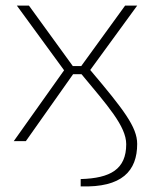

<svg xmlns="http://www.w3.org/2000/svg" viewBox="-20 -502 547 683"><path d="M468 -482H425L269 -267H239L83 -482H40L208 -252L29 0H72L240 -238H270C362 -127 429 -53 429 11C429 100 373 132 267 135V161C414 166 468 106 468 10C468 -50 420 -112 301 -253Z"/></svg>

Font: Exo 2 Extra Light
Style: Regular
Weight: 250
Designer: Natanael Gama
Version: Version 1.001;PS 001.001;hotconv 1.0.88;makeotf.lib2.5.64775